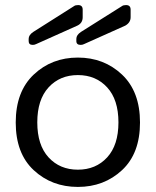

<svg xmlns="http://www.w3.org/2000/svg" viewBox="-20 -729 614 757"><path d="M113 -435Q184 -502 287 -502Q390 -502 461 -435Q532 -368 532 -246Q532 -124 461 -58Q390 8 287 8Q184 8 113 -58Q42 -124 42 -246Q42 -368 113 -435ZM402.5 -384.5Q358 -433 287 -433Q216 -433 171.5 -384.5Q127 -336 127 -246.5Q127 -157 171.5 -108.5Q216 -60 287 -60Q358 -60 402.5 -108.5Q447 -157 447 -246.5Q447 -336 402.5 -384.5ZM109 -552Q93 -552 93 -567V-576Q93 -591 111 -603L272 -705Q277 -709 288 -709Q306 -709 306 -691V-661Q306 -638 285 -628L122 -555Q116 -552 109 -552ZM298 -552Q281 -552 281 -567V-576Q281 -591 299 -603L461 -705Q466 -709 477 -709Q495 -709 495 -691V-661Q495 -640 474 -628L311 -555Q305 -552 298 -552Z"/></svg>

Font: Merge One
Style: Regular
Weight: 400
Designer: Kosal Sen
Foundry: Philatype
Version: Version 1.001